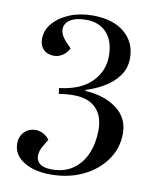

<svg xmlns="http://www.w3.org/2000/svg" viewBox="-85 -810 717 889"><g transform="rotate(10 273.5 -365.5)"><path d="M483 -580Q483 -532 456.5 -496Q430 -460 389.5 -436.5Q349 -413 306 -400V-395Q396 -390 453.5 -347Q511 -304 511 -231Q511 -161 471.5 -105.5Q432 -50 365 -18Q298 14 213 14Q136 14 86.5 -17Q37 -48 37 -101Q37 -134 58 -155.5Q79 -177 112 -177Q130 -177 147.5 -167.5Q165 -158 176 -142L158 -112Q142 -86 141.5 -62.5Q141 -39 158.5 -24.5Q176 -10 216 -10Q275 -10 315.5 -39Q356 -68 376.5 -117Q397 -166 397 -227Q397 -294 360.5 -330Q324 -366 257 -366Q221 -366 187 -360L183 -387Q284 -399 334.5 -450.5Q385 -502 385 -572Q385 -643 349.5 -681.5Q314 -720 253 -720Q205 -720 179 -703.5Q153 -687 152 -660.5Q151 -634 178 -604L204 -577Q193 -555 174 -542.5Q155 -530 134 -530Q102 -530 84 -548.5Q66 -567 66 -597Q66 -639 95 -672.5Q124 -706 172 -725.5Q220 -745 279 -745Q375 -745 429 -699.5Q483 -654 483 -580Z"/></g></svg>

Font: Literata 72pt Medium
Style: Italic
Weight: 500
Italic angle: -2°
Designer: Latin by Veronika Burian and Jose Scaglione. Greek by Irene Vlachou. Cyrillic by Vera Evstafieva
Foundry: TypeTogether
Version: Version 3.002